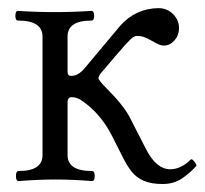

<svg xmlns="http://www.w3.org/2000/svg" viewBox="-20 -445 509 476"><path d="M283.7 -56.6 257.8 -107.9Q230.5 -162.1 184.1 -194.8Q170.9 -204.1 158.2 -204.1Q147.5 -204.1 147.5 -190.9V-60.5Q147.5 -21 208 -21Q214.8 -21 214.8 -8.8Q214.8 3.9 208 3.9Q158.7 0 117.2 0Q75.7 0 26.4 3.9Q19.5 3.9 19.5 -8.8Q19.5 -21 26.4 -21Q85.4 -21 85.4 -60.5V-354.5Q85.4 -394 24.9 -394Q18.1 -394 18.1 -405.8Q18.1 -418 24.9 -418Q69.3 -415 115.7 -415Q162.1 -415 206.5 -418Q213.4 -418 213.4 -405.8Q213.4 -394 206.5 -394Q147.5 -394 147.5 -354.5V-267.1Q147.5 -256.8 156.2 -256.8Q174.3 -256.8 189.9 -275.9L277.8 -380.9Q296.4 -402.3 321 -413.6Q345.7 -424.8 373 -424.8Q394.5 -424.8 409.2 -409.9Q423.8 -395 423.8 -376Q423.8 -357.4 412.4 -344.7Q400.9 -332 386.2 -332Q379.9 -332 374.3 -334.5Q368.7 -336.9 356.4 -343.8Q344.7 -350.6 336.7 -353.3Q328.6 -356 318.8 -356Q312 -356 301.3 -345.2Q290.5 -334.5 267.1 -307.1L231.4 -265.1Q224.1 -256.3 224.1 -251.5Q224.1 -246.1 244.1 -226.1Q285.6 -184.6 301.3 -154.8L342.3 -74.7Q367.7 -25.4 401.9 -25.4Q428.7 -25.4 452.6 -49.3L454.6 -50.3Q457 -50.3 461.9 -44.4Q468.8 -35.6 466.3 -33.2Q454.1 -19 433.1 -3.9Q412.1 11.2 383.3 11.2Q355 11.2 336.9 3.4Q318.8 -4.4 307.4 -18.3Q295.9 -32.2 283.7 -56.6Z"/></svg>

Font: JuniusX Light
Style: Regular
Weight: 300
Designer: Peter S. Baker
Foundry: Briery Creek Software
Version: Version 1.008